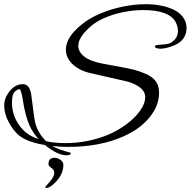

<svg xmlns="http://www.w3.org/2000/svg" viewBox="-37 -645 909 915"><path d="M279 95Q238 95 177 46Q134 39 103.5 27.5Q73 16 53 0Q25 -24 4 -64Q-17 -104 -17 -141Q-17 -169 -4 -191Q26 -244 72 -244Q107 -244 113 -185Q120 -130 124.5 -97.5Q129 -65 132 -55Q147 -6 183 28Q225 37 274 37Q382 37 481 -4Q523 -22 563 -51Q603 -80 629 -115Q655 -150 655 -183Q655 -230 572 -256L396 -296Q342 -308 309.5 -338.5Q277 -369 277 -408Q277 -468 352 -528Q390 -559 441 -580.5Q492 -602 548.5 -613.5Q605 -625 657 -625Q731 -625 783.5 -602Q836 -579 849 -535Q852 -525 852 -513Q852 -452 791 -428Q754 -413 728 -413Q712 -413 703 -419Q701 -421 701 -424Q701 -431 729 -432Q746 -433 757 -435Q768 -437 773 -439Q811 -459 811 -498Q811 -518 800 -540Q769 -597 645 -597Q600 -597 552 -587.5Q504 -578 461 -559.5Q418 -541 388 -513Q336 -465 336 -427Q336 -398 364.5 -375.5Q393 -353 451 -342L569 -320Q637 -307 679 -281.5Q721 -256 721 -204Q721 -158 698 -118Q675 -78 636.5 -46.5Q598 -15 549 6Q438 55 287 55Q268 55 249 54Q230 53 212 51Q226 59 247.5 67Q269 75 297 82Q300 83 300 86Q300 95 279 95ZM147 18Q120 -12 105 -44Q83 -94 72 -167Q64 -220 55 -220Q47 -220 33.5 -208Q20 -196 20 -157Q20 -81 74 -25Q101 3 147 18ZM182 250Q178 249 178 247Q178 246 201 220Q224 194 221 174Q220 163 207 154.5Q194 146 194 137Q194 107 223 107Q237 107 251 116.5Q265 126 265 141Q265 183 230 221Q198 254 182 250Z"/></svg>

Font: Alex Brush
Style: Regular
Weight: 400
Designer: Robert E. Leuschke
Foundry: Robert E. Leuschke
Version: Version 1.111; ttfautohint (v1.8.4.7-5d5b)